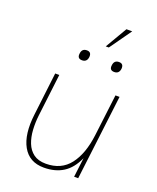

<svg xmlns="http://www.w3.org/2000/svg" viewBox="-159 -957 865 1060"><g transform="rotate(20 274.0 -427.0)"><path d="M397 -864H431L340 -736H322ZM200 -649Q203 -680 232 -680Q260 -680 257 -649Q253 -619 225 -619Q196 -619 200 -649ZM389 -649Q392 -680 421 -680Q449 -680 446 -649Q442 -619 414 -619Q385 -619 389 -649ZM105 -251Q100 -208 102.5 -166Q105 -124 118.5 -89.5Q132 -55 159.5 -34.5Q187 -14 232 -14Q322 -14 371.5 -78Q421 -142 435 -255L465 -500H489L428 0H404L418 -114Q389 -49 342 -19.5Q295 10 229 10Q143 10 104.5 -59Q66 -128 81 -249L111 -500H135Z"/></g></svg>

Font: Haskoy Thin
Style: Italic
Weight: 100
Designer: Ertekin Erdin
Foundry: Ertekin Erdin
Version: Version 2.000; ttfautohint (v1.8.4.7-5d5b)